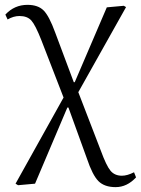

<svg xmlns="http://www.w3.org/2000/svg" viewBox="-20 -538 579 789"><path d="M455.1 231Q409.2 231 384.5 206.3Q359.9 181.6 336.9 112.8L261.2 -96.2H256.8L124 216.8L54.2 223.1L43.9 216.8L241.2 -137.2L149.9 -373Q125.5 -435.1 108.9 -453.6Q92.3 -472.2 60.1 -472.2Q35.6 -472.2 11.2 -458L2 -478Q39.1 -518.1 92.8 -518.1Q136.2 -518.1 159.2 -495.1Q182.1 -472.2 207 -403.8L283.2 -200.2H287.1L418.9 -507.8L488.8 -514.2L498 -508.8L301.8 -159.2L394 80.1Q417 143.1 434.1 163.6Q451.2 184.1 481 184.1Q502.9 184.1 530.8 169.9L539.1 190.9Q502 231 455.1 231Z"/></svg>

Font: Literata Light
Style: Regular
Weight: 300
Designer: Latin by Veronika Burian and Jose Scaglione. Greek by Irene Vlachou. Cyrillic by Vera Evstafieva.
Foundry: TypeTogether
Version: Version 3.021